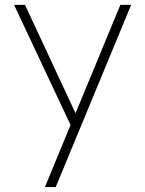

<svg xmlns="http://www.w3.org/2000/svg" viewBox="-20 -508 584 772"><path d="M204.1 244.1H160.6L263.7 -5.4L36.6 -488.3H80.6L283.7 -52.7L463.9 -488.3H507.3Z"/></svg>

Font: Kumbh Sans ExtraLight
Style: Regular
Weight: 250
Version: Version 1.005